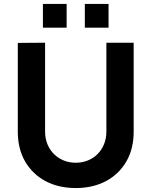

<svg xmlns="http://www.w3.org/2000/svg" viewBox="-20 -936 766 971"><path d="M409 -796V-916H529V-796ZM197 -796V-916H317V-796ZM363 15Q276 15 210 -20.2Q144 -55.5 107 -119.5Q70 -183.5 70 -270V-719L208 -720V-271Q208 -235.5 220 -206.5Q232 -177.5 253.2 -156.5Q274.5 -135.5 302.8 -124.2Q331 -113 363 -113Q396 -113 424.2 -124.5Q452.5 -136 473.5 -157Q494.5 -178 506.2 -207Q518 -236 518 -271V-720H656V-270Q656 -183.5 619 -119.5Q582 -55.5 516 -20.2Q450 15 363 15Z"/></svg>

Font: Manrope ExtraLight ExtraBold
Style: Regular
Weight: 800
Version: Version 4.504